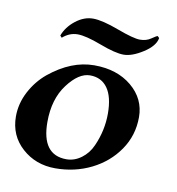

<svg xmlns="http://www.w3.org/2000/svg" viewBox="-58 -476 494 537"><g transform="rotate(10 189.5 -207.5)"><path d="M-0.5 -116.2Q-0.5 -152.8 17.3 -186.8Q35.2 -220.7 63.5 -244.1Q126 -294.9 190.9 -294.9Q255.9 -294.9 297.4 -260.3Q338.9 -225.6 338.9 -173.6Q338.9 -121.6 310.3 -80.1Q281.7 -38.6 234.9 -15.4Q188 7.8 132.6 7.8Q77.1 7.8 38.3 -27.1Q-0.5 -62 -0.5 -116.2ZM159.2 -22.5Q181.6 -22.5 201.4 -37.1Q221.2 -51.8 231.4 -75.2Q251.5 -120.1 251.5 -168Q251.5 -215.8 233.9 -240.5Q216.3 -265.1 184.1 -265.1Q151.9 -265.1 120.4 -223.1Q88.9 -181.2 88.9 -116.2Q88.9 -22.5 159.2 -22.5ZM87.4 -355 82.5 -360.4Q91.8 -385.7 115.5 -404.3Q139.2 -422.9 165 -422.9Q190.9 -422.9 238 -405.3Q285.2 -387.7 303.5 -387.7Q321.8 -387.7 334.7 -396.7Q347.7 -405.8 351.1 -406.2L356 -401.4Q352.1 -378.4 320.8 -358.4Q289.6 -338.4 265.9 -338.4Q242.2 -338.4 197.8 -355.2Q153.3 -372.1 130.1 -372.1Q106.9 -372.1 87.4 -355Z"/></g></svg>

Font: Niconne
Style: Regular
Weight: 400
Designer: Vernon Adams
Foundry: Vernon Adams
Version: Version 1.002